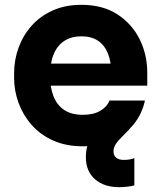

<svg xmlns="http://www.w3.org/2000/svg" viewBox="-20 -587 664 796"><path d="M323.5 19.5Q253.5 19.5 200.2 -4.5Q147 -28.5 111.2 -69.1Q75.5 -109.8 57 -160.2Q38.5 -210.8 38.5 -264V-283.5Q38.5 -338.5 57 -389.4Q75.5 -440.2 110.9 -480.1Q146.2 -520 198.4 -543.5Q250.5 -567 317.5 -567Q406 -567 466.6 -527.6Q527.2 -488.2 558.9 -424.4Q590.5 -360.5 590.5 -286V-231.8H106V-323.2H494.2L441.5 -280.5Q441.5 -330 427.6 -364.8Q413.8 -399.5 386.4 -418Q359 -436.5 317.5 -436.5Q276.2 -436.5 247 -417.6Q217.8 -398.8 202.6 -362.4Q187.5 -326 187.5 -273Q187.5 -224.2 201.9 -187.8Q216.2 -151.2 246.2 -131.1Q276.2 -111 323.5 -111Q367.8 -111 396 -127.8Q424.2 -144.5 433.8 -170.2H580.8Q569 -114.5 534.1 -71.5Q499.2 -28.5 445.9 -4.5Q392.5 19.5 323.5 19.5ZM473.8 189Q411.2 189 373.6 155.9Q336 122.8 336 64.8Q336 18.8 356.9 -16.5Q377.8 -51.8 419.8 -91.8L451.8 -123L518 -53L486.2 -20.2Q469 -4 459.8 10.6Q450.5 25.2 450.5 41.2Q450.5 57.8 461.8 66.9Q473 76 492.8 76Q518.8 76 537 68.5V181.5Q526.8 184.8 508.4 186.9Q490 189 473.8 189Z"/></svg>

Font: SVN-Sora Variable
Style: Regular
Weight: 400
Designer: Jonathan Barnbrook, Julián Moncada
Foundry: Barnbrook Fonts
Version: Version 2.000 - Viet hoa boi STYLEno.1 Fonts